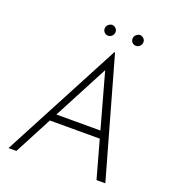

<svg xmlns="http://www.w3.org/2000/svg" viewBox="-156 -1007 1018 1126"><g transform="rotate(20 353.0 -443.5)"><path d="M75 0H26L417 -741H421L630 0H575L393 -657L430 -676ZM206 -281H521L529 -235H188ZM316 -854Q317 -868 328 -877.5Q339 -887 352 -887Q365 -886 374.5 -876Q384 -866 383 -852Q382 -837 371 -827.5Q360 -818 347 -819Q334 -819 324.5 -829.5Q315 -840 316 -854ZM490 -854Q491 -868 502 -877.5Q513 -887 526 -887Q539 -886 548.5 -876Q558 -866 557 -852Q556 -837 545 -827.5Q534 -818 521 -819Q508 -819 498.5 -829Q489 -839 490 -854Z"/></g></svg>

Font: Josefin Sans Thin Light
Style: Italic
Weight: 300
Italic angle: -7°
Version: Version 2.000